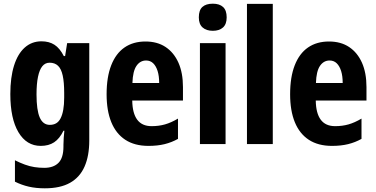

<svg xmlns="http://www.w3.org/2000/svg" viewBox="-20 -781 2040 1041"><path d="M205 -557Q246 -557 275 -538.5Q304 -520 326 -477H333L344 -547H464V-19Q464 64 438.5 122Q413 180 360 210Q307 240 223 240Q175 240 136 231Q97 222 61 204V88Q89 102 115 111.5Q141 121 167 125Q193 129 220 129Q270 129 297 102Q324 75 324 14V4Q324 -13 325.5 -34Q327 -55 329 -72H324Q303 -29 273.5 -9.5Q244 10 201 10Q124 10 80 -64Q36 -138 36 -271Q36 -361 56 -425Q76 -489 114 -523Q152 -557 205 -557ZM249 -441Q225 -441 209.5 -422Q194 -403 186 -364.5Q178 -326 178 -269Q178 -184 195.5 -144Q213 -104 250 -104Q270 -104 284.5 -112.5Q299 -121 308.5 -139.5Q318 -158 323 -186Q328 -214 328 -252V-277Q328 -335 320 -371.5Q312 -408 294.5 -424.5Q277 -441 249 -441Z M769 -556Q833 -556 878 -526Q923 -496 947.5 -441Q972 -386 972 -309V-236H697Q698 -167 724 -132Q750 -97 802 -97Q841 -97 874.5 -106.5Q908 -116 945 -138V-28Q911 -9 872.5 0.5Q834 10 785 10Q710 10 659.5 -23Q609 -56 583.5 -118.5Q558 -181 558 -270Q558 -363 583 -427Q608 -491 655 -523.5Q702 -556 769 -556ZM772 -453Q740 -453 720 -424Q700 -395 698 -331H843Q843 -369 834.5 -396Q826 -423 810.5 -438Q795 -453 772 -453Z M1203 -547V0H1064V-547ZM1134 -761Q1170 -761 1189.5 -743Q1209 -725 1209 -687Q1209 -650 1189 -632Q1169 -614 1134 -614Q1099 -614 1078.5 -632Q1058 -650 1058 -687Q1058 -726 1077.5 -743.5Q1097 -761 1134 -761Z M1459 0H1319V-760H1459Z M1764 -556Q1828 -556 1873 -526Q1918 -496 1942.5 -441Q1967 -386 1967 -309V-236H1692Q1693 -167 1719 -132Q1745 -97 1797 -97Q1836 -97 1869.5 -106.5Q1903 -116 1940 -138V-28Q1906 -9 1867.5 0.5Q1829 10 1780 10Q1705 10 1654.5 -23Q1604 -56 1578.5 -118.5Q1553 -181 1553 -270Q1553 -363 1578 -427Q1603 -491 1650 -523.5Q1697 -556 1764 -556ZM1767 -453Q1735 -453 1715 -424Q1695 -395 1693 -331H1838Q1838 -369 1829.5 -396Q1821 -423 1805.5 -438Q1790 -453 1767 -453Z"/></svg>

Font: Noto Sans Display Condensed
Style: Bold
Weight: 700
Width: 3
Designer: Monotype Design Team
Foundry: Monotype Imaging Inc.
Version: Version 2.003